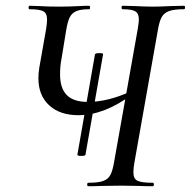

<svg xmlns="http://www.w3.org/2000/svg" viewBox="-20 -645 661 665"><path d="M325 -461Q338 -461 337 -457L276 -109Q276 -105 261 -105Q248 -105 248 -109L309 -457Q310 -461 325 -461ZM286 -12Q320 -12 337 -18Q354 -24 362 -38.5Q370 -53 375 -83L457 -544Q461 -570 461 -577Q461 -598 449 -605.5Q437 -613 405 -613Q401 -613 401 -619Q401 -625 405 -625L447 -624Q485 -622 508 -622Q533 -622 573 -624L617 -625Q621 -625 621 -619Q621 -613 617 -613Q584 -613 566.5 -607Q549 -601 540.5 -586.5Q532 -572 527 -542L445 -79Q442 -61 442 -48Q442 -26 456 -19Q470 -12 509 -12Q513 -12 513 -6Q513 0 509 0Q479 0 462 -1L401 -2L331 -1Q315 0 286 0Q282 0 282 -6Q282 -12 286 -12ZM113 -374Q113 -391 116 -410L140 -546Q143 -566 143 -577Q143 -599 130 -606Q117 -613 82 -613Q79 -613 79 -619Q79 -625 82 -625L115 -624Q147 -622 185 -622Q218 -622 256 -624Q269 -625 289 -625Q292 -625 292 -619Q292 -613 289 -613Q260 -613 244.5 -606.5Q229 -600 221.5 -585Q214 -570 209 -539L193 -441Q188 -416 188 -388Q188 -339 211.5 -315.5Q235 -292 284 -292Q353 -292 432 -328L438 -318Q341 -246 252 -246Q187 -246 150 -280.5Q113 -315 113 -374Z"/></svg>

Font: Cormorant Infant Medium
Style: Italic
Weight: 500
Italic angle: -10°
Designer: Christian Thalmann (Catharsis Fonts)
Foundry: Catharsis Fonts
Version: Version 4.000